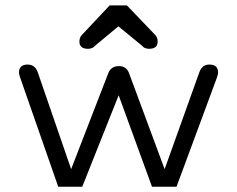

<svg xmlns="http://www.w3.org/2000/svg" viewBox="-20 -706 896 726"><path d="M288.1 -572.3 394.5 -685.5H460L568.4 -572.3Q576.2 -562.5 576.2 -548.8Q576.2 -521.5 543.9 -521.5Q537.1 -521.5 531.2 -523.4Q525.4 -525.4 522.9 -527.3Q520.5 -529.3 515.6 -534.2L509.8 -539.1L427.7 -606.4L346.7 -539.1Q344.7 -538.1 340.8 -534.2Q336.9 -530.3 334 -527.8Q331.1 -525.4 325.2 -523.4Q319.3 -521.5 312.5 -521.5Q280.3 -521.5 280.3 -548.8Q280.3 -562.5 288.1 -572.3ZM800.8 -414.1 647.5 0H554.7L428.7 -345.7L291 0H200.2L55.7 -414.1Q51.8 -425.8 51.8 -431.6Q51.8 -461.9 85 -461.9Q111.3 -461.9 122.1 -434.6L249 -66.4L389.6 -429.7Q400.4 -456.1 429.7 -456.1Q458 -456.1 467.8 -429.7L602.5 -66.4L734.4 -434.6Q745.1 -461.9 771.5 -461.9Q804.7 -461.9 804.7 -431.6Q804.7 -425.8 800.8 -414.1Z"/></svg>

Font: Jura
Style: DemiBold
Weight: 600
Version: Version 2.4